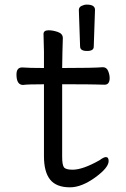

<svg xmlns="http://www.w3.org/2000/svg" viewBox="-20 -781 540 825"><path d="M280.8 23.9Q222.2 23.9 195.6 -9Q168.9 -42 168.9 -109.9V-418.9Q97.2 -418.9 79.1 -416Q50.8 -416 50.8 -460.9Q50.8 -491.2 75.2 -491.2Q105 -488.8 168.9 -488.8V-559.1Q167 -615.2 167 -634.8Q167 -650.9 189 -650.9Q207 -650.9 228.5 -643.6Q250 -636.2 250 -617.2Q248 -563 247.1 -488.8Q382.8 -488.8 421.9 -492.2Q438 -492.2 444.6 -476.1Q451.2 -460 451.2 -445.8Q451.2 -417 429.2 -417Q409.2 -417 390.1 -418Q371.1 -418.9 247.1 -418.9V-107.9Q247.1 -71.8 255.1 -61.8Q263.2 -51.8 292 -51.8Q335.9 -51.8 408.2 -92.8Q425.8 -106 435.1 -106Q446.8 -106 446.8 -88.9Q446.8 -61 391.1 -20Q331.1 23.9 280.8 23.9ZM354 -562Q325.2 -562 324.2 -580.1L318.8 -737.8Q318.8 -750 330.3 -755.6Q341.8 -761.2 353 -761.2Q388.2 -761.2 388.2 -738.8L382.8 -580.1Q382.8 -562 354 -562Z"/></svg>

Font: LXGW WenKai Mono GB Screen
Style: Regular
Weight: 400
Monospace: yes
Designer: LXGW / Fontworks Inc.
Foundry: LXGW / Fontworks Inc.
Version: Version 1.510;January 18,2025